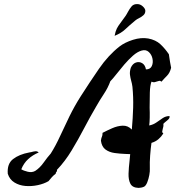

<svg xmlns="http://www.w3.org/2000/svg" viewBox="-20 -918 922 938"><path d="M816 -587Q810 -562 795.5 -547.5Q781 -533 769 -519Q763 -524 758 -523Q753 -522 747 -520Q742 -518 735.5 -516.5Q729 -515 720 -519Q713 -501 712 -465.5Q711 -430 711 -393Q712 -367 711.5 -343.5Q711 -320 709 -305Q729 -309 744.5 -320Q760 -331 775 -341Q790 -351 808 -351Q810 -343 804 -336.5Q798 -330 790 -324Q787 -321 783.5 -318.5Q780 -316 778 -313Q779 -306 778 -300Q777 -294 775 -288Q773 -281 772.5 -275.5Q772 -270 778 -266Q768 -250 754 -238Q740 -226 720 -220Q716 -192 713.5 -158Q711 -124 712 -96Q713 -82 709.5 -63Q706 -44 699.5 -27.5Q693 -11 684 -6Q678 -3 670 -1.5Q662 0 657 0Q627 -1 617 -20.5Q607 -40 608 -70Q609 -100 613 -133Q614 -141 614.5 -149Q615 -157 616 -165Q610 -165 604 -165.5Q598 -166 591 -166Q566 -167 540 -170.5Q514 -174 495.5 -187.5Q477 -201 473 -231Q475 -245 478 -250.5Q481 -256 481 -269Q502 -280 528 -291.5Q554 -303 579.5 -304Q605 -305 624 -285Q629 -340 630.5 -392Q632 -444 627 -494Q626 -502 624.5 -509Q623 -516 621 -523Q617 -537 615 -552.5Q613 -568 619 -587Q628 -607 644 -612.5Q660 -618 674.5 -609.5Q689 -601 693 -579Q714 -579 721.5 -595Q729 -611 725 -631Q721 -651 707 -664Q693 -677 672 -671Q651 -665 629.5 -646Q608 -627 587 -602.5Q566 -578 548.5 -555.5Q531 -533 519 -521Q508 -490 487.5 -459Q467 -428 450 -398Q420 -347 391 -291.5Q362 -236 330 -183Q298 -130 258 -88Q259 -84 258 -81.5Q257 -79 255 -78Q252 -73 252 -69Q242 -62 233.5 -52.5Q225 -43 217 -33Q195 -20 164.5 -13.5Q134 -7 104 -9.5Q74 -12 50.5 -26.5Q27 -41 18 -69Q14 -118 44 -141Q74 -164 122 -173Q126 -174 133 -175Q143 -178 152.5 -179Q162 -180 169 -173Q140 -161 118 -141Q96 -121 84 -91Q95 -84 115.5 -79Q136 -74 152 -83Q175 -98 193 -123.5Q211 -149 228 -168Q252 -206 273.5 -253Q295 -300 319.5 -350Q344 -400 374 -447Q418 -516 463.5 -582Q509 -648 564 -691Q590 -711 629.5 -723.5Q669 -736 704 -730Q741 -723 763.5 -702Q786 -681 805 -653Q808 -631 810.5 -616.5Q813 -602 816 -587ZM540 -743Q544 -765 550.5 -778Q557 -791 567.5 -804.5Q578 -818 594 -841Q597 -845 599.5 -850Q602 -855 605 -860Q613 -875 623 -887Q633 -899 653 -898Q667 -897 678.5 -886Q690 -875 690 -865Q690 -852 680.5 -843.5Q671 -835 659.5 -829.5Q648 -824 641 -818Q611 -793 591.5 -774.5Q572 -756 540 -743Z"/></svg>

Font: Yuji Mai
Style: Regular
Weight: 400
Designer: Kataoka Yuji
Foundry: Kinuta Font Factory
Version: Version 3.002